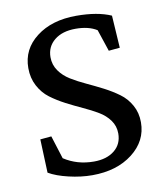

<svg xmlns="http://www.w3.org/2000/svg" viewBox="-71 -642 610 711"><g transform="rotate(-10 234.0 -287.0)"><path d="M219.7 8.8Q177.2 8.8 131.6 -2Q85.9 -12.7 57.6 -29.3L52.7 -155.3L94.7 -159.2L122.1 -72.3Q171.4 -40 234.4 -40Q282.7 -40 311.8 -63.5Q340.8 -86.9 340.8 -127Q340.8 -154.8 325 -176.8Q309.1 -198.7 283.9 -213.6Q258.8 -228.5 228.3 -242.4Q197.8 -256.3 167.2 -272.2Q136.7 -288.1 111.6 -306.9Q86.4 -325.7 70.6 -355.5Q54.7 -385.3 54.7 -422.9Q54.7 -493.7 112.8 -538.3Q170.9 -583 262.7 -583Q342.8 -583 393.6 -560.5L401.4 -438.5L359.4 -434.6L332 -516.6Q301.3 -536.1 252 -536.1Q202.1 -536.1 172.4 -512Q142.6 -487.8 142.6 -448.2Q142.6 -419.9 158.4 -397.2Q174.3 -374.5 199.7 -358.9Q225.1 -343.3 255.9 -329.1Q286.6 -314.9 317.4 -299.1Q348.1 -283.2 373.5 -264.6Q398.9 -246.1 414.8 -217.5Q430.7 -189 430.7 -153.3Q430.7 -83 371.3 -37.1Q312 8.8 219.7 8.8Z"/></g></svg>

Font: Crimson Pro
Style: Regular
Weight: 400
Designer: Jacques Le Bailly
Foundry: Baron von Fonthausen
Version: Version 1.003